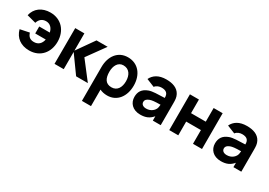

<svg xmlns="http://www.w3.org/2000/svg" viewBox="11 -1412 3511 2509"><g transform="rotate(30 1766.0 -157.5)"><path d="M276 15C444 15 544 -108 544 -269C544 -434 439 -555 274 -555C147 -555 55 -486 31 -375L167 -339C184 -397 226 -428 280 -428C345 -428 383 -382 395 -323H236V-218H395C382 -153 342 -112 276 -112C215 -112 186 -141 170 -193L31 -164C62 -49 151 15 276 15Z M653 0H792V-260L979 0H1156L948 -270L1143 -540H975L792 -280V-540H654Z M1453.5 15C1602.5 15 1692.5 -108 1692.5 -270C1692.5 -435 1599 -555 1444 -555C1292.5 -555 1205 -432 1205 -270V240H1342V-9C1374 6.5 1411 15 1453.5 15ZM1325 -270C1325 -360 1365 -434 1444 -434C1535 -434 1576 -360 1576 -270C1576 -179 1537 -106 1449 -106C1358 -106 1325 -172 1325 -270Z M1804 -436 1925.5 -387C1948 -419 1989 -431 2022.5 -431C2093 -431 2125.5 -400 2123 -334.5C2021 -330.5 1942.5 -331 1890.5 -312C1803.5 -280 1772.5 -224 1772.5 -149C1772.5 -59 1836.5 15 1952.5 15C2035.5 15 2088.5 -9 2136.5 -66V0H2255.5V-330C2255.5 -380 2254.5 -417.5 2233.5 -457C2195.5 -529 2117.5 -555 2022.5 -555C1908.5 -555 1838 -507.5 1804 -436ZM1905.5 -151C1905.5 -178 1921.5 -197 1961.5 -213C1992.5 -224.5 2029 -229 2120 -230C2118.5 -207.5 2115.5 -182.5 2106.5 -164C2095.5 -141 2056.5 -92 1981.5 -92C1934.5 -92 1905.5 -114 1905.5 -151Z M2384.5 0H2520.5V-207H2742.5V0H2878.5V-540H2742.5V-334H2520.5V-540H2384.5Z M3020 -436 3141.5 -387C3164 -419 3205 -431 3238.5 -431C3309 -431 3341.5 -400 3339 -334.5C3237 -330.5 3158.5 -331 3106.5 -312C3019.5 -280 2988.5 -224 2988.5 -149C2988.5 -59 3052.5 15 3168.5 15C3251.5 15 3304.5 -9 3352.5 -66V0H3471.5V-330C3471.5 -380 3470.5 -417.5 3449.5 -457C3411.5 -529 3333.5 -555 3238.5 -555C3124.5 -555 3054 -507.5 3020 -436ZM3121.5 -151C3121.5 -178 3137.5 -197 3177.5 -213C3208.5 -224.5 3245 -229 3336 -230C3334.5 -207.5 3331.5 -182.5 3322.5 -164C3311.5 -141 3272.5 -92 3197.5 -92C3150.5 -92 3121.5 -114 3121.5 -151Z"/></g></svg>

Font: Eudonet ExtraBold
Style: Regular
Weight: 800
Designer: Mikhail Sharanda
Foundry: Mikhail Sharanda
Version: Version 4.503;Glyphs 3.1.2 (3151)